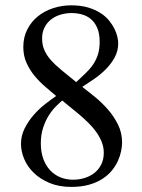

<svg xmlns="http://www.w3.org/2000/svg" viewBox="-20 -697 540 728"><path d="M442.9 -156.7Q442.9 -142.1 439.2 -123.8Q435.5 -105.5 427 -86.7Q418.5 -67.9 404.1 -50.3Q389.6 -32.7 368.2 -18.8Q346.7 -4.9 317.6 3.4Q288.6 11.7 250 11.7Q203.6 11.7 168 -3.2Q132.3 -18.1 108.2 -41.5Q84 -64.9 71.8 -94Q59.6 -123 59.6 -151.4Q59.6 -182.6 73.5 -210.2Q87.4 -237.8 107.7 -261Q127.9 -284.2 151.1 -302.2Q174.3 -320.3 192.9 -333Q173.3 -349.6 151.4 -368.4Q129.4 -387.2 111.1 -409.4Q92.8 -431.6 80.6 -458.5Q68.4 -485.4 68.4 -518.6Q68.4 -555.7 83.3 -585Q98.1 -614.3 123.3 -634.8Q148.4 -655.3 181.4 -666Q214.4 -676.8 250 -676.8Q286.1 -676.8 313.5 -668.7Q340.8 -660.6 360.6 -647.9Q380.4 -635.3 393.3 -619.4Q406.2 -603.5 414.1 -587.6Q421.9 -571.8 425 -557.4Q428.2 -543 428.2 -533.2Q428.2 -503.9 414.8 -479.2Q401.4 -454.6 380.9 -434.1Q360.4 -413.6 336.4 -397.2Q312.5 -380.9 292 -367.7Q313.5 -351.1 339.6 -329.8Q365.7 -308.6 388.7 -282.5Q411.6 -256.3 427.2 -225.1Q442.9 -193.8 442.9 -156.7ZM357.9 -539.1Q357.9 -570.3 348.6 -591.3Q339.4 -612.3 324.5 -624.8Q309.6 -637.2 290.5 -642.3Q271.5 -647.5 251.5 -647.5Q229 -647.5 208.5 -641.1Q188 -634.8 172.9 -622.6Q157.7 -610.4 148.7 -592.5Q139.6 -574.7 139.6 -551.8Q139.6 -526.9 148.2 -507.1Q156.7 -487.3 173.3 -468.8Q189.9 -450.2 214.1 -430.4Q238.3 -410.6 269 -385.7Q287.6 -403.3 304 -418.7Q320.3 -434.1 332.3 -451.4Q344.2 -468.8 351.1 -489.7Q357.9 -510.7 357.9 -539.1ZM373.5 -117.7Q373.5 -138.7 366 -158Q358.4 -177.2 345.9 -195.1Q333.5 -212.9 317.1 -229.2Q300.8 -245.6 283.2 -260.5Q265.6 -275.4 248.3 -289.3Q231 -303.2 215.8 -315.9Q205.6 -307.1 191.7 -293.2Q177.7 -279.3 165 -259.3Q152.3 -239.3 143.6 -212.9Q134.8 -186.5 134.8 -153.3Q134.8 -120.1 144.3 -94.5Q153.8 -68.8 170.2 -51.3Q186.5 -33.7 209 -24.7Q231.4 -15.6 256.8 -15.6Q280.8 -15.6 302 -22.5Q323.2 -29.3 339.1 -42.2Q355 -55.2 364.3 -74.2Q373.5 -93.3 373.5 -117.7Z"/></svg>

Font: Doulos SIL Afr
Style: Regular
Weight: 400
Designer: Walt Agee, Victor Gaultney, Peter Martin, Debbi Hosken, Becca Hirsbrunner
Foundry: SIL International
Version: Version 5.000